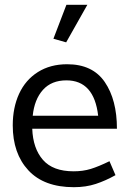

<svg xmlns="http://www.w3.org/2000/svg" viewBox="-20 -765 539 798"><path d="M259 -498Q189 -498 137.5 -465.5Q86 -433 59.5 -375.5Q33 -318 33 -244Q33 -127 98 -57Q163 13 287 13Q337 13 378 -0.5Q419 -14 460 -37L435 -95Q390 -73 357.5 -63Q325 -53 286 -53Q200 -53 158.5 -100.5Q117 -148 114 -230H466Q466 -350 415.5 -424Q365 -498 259 -498ZM256 -431Q371 -431 388 -284H116Q123 -352 158.5 -391.5Q194 -431 256 -431ZM256 -745 202 -604 255 -589 343 -745Z"/></svg>

Font: Catamaran
Style: Regular
Weight: 400
Designer: Pria Ravichandran
Version: Version 1.000;PS 001.000;hotconv 1.0.70;makeotf.lib2.5.58329